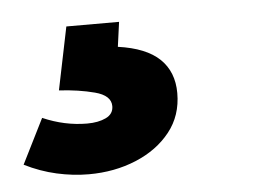

<svg xmlns="http://www.w3.org/2000/svg" viewBox="-71 -38 454 341"><g transform="rotate(-5 155.5 132.5)"><path d="M75 265Q47 265 18 258.5Q-11 252 -39 238L1 158Q40 175 80 175Q100 175 113.5 168.5Q127 162 127 148Q127 129 98.5 121.5Q70 114 35 112L58 0H152L146 44Q196 51 220 74Q244 97 244 135Q244 175 221 204Q198 233 159.5 249Q121 265 75 265Z"/></g></svg>

Font: Bitter ExtraBold
Style: Italic
Weight: 800
Italic angle: -9°
Designer: Sol Matas, and Bitter project Authors
Foundry: Sol Matas
Version: Version 2.001